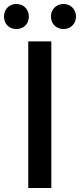

<svg xmlns="http://www.w3.org/2000/svg" viewBox="-45 -945 402 965"><path d="M97 0H213V-737H97ZM37 -799C74 -799 100 -825 100 -862C100 -898 74 -925 37 -925C1 -925 -25 -898 -25 -862C-25 -825 1 -799 37 -799ZM274 -799C310 -799 337 -825 337 -862C337 -898 310 -925 274 -925C238 -925 211 -898 211 -862C211 -825 238 -799 274 -799Z"/></svg>

Font: Noto Sans CJK SC Medium
Style: Regular
Weight: 500
Designer: Ryoko NISHIZUKA 西塚涼子 (kana, bopomofo & ideographs); Paul D. Hunt (Latin, Greek & Cyrillic); Sandoll Communications 산돌커뮤니
Foundry: Adobe
Version: Version 2.004;hotconv 1.0.118;makeotfexe 2.5.65603